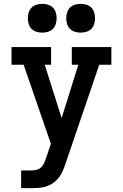

<svg xmlns="http://www.w3.org/2000/svg" viewBox="-20 -980 640 1000"><path d="M90 0V-92H142Q156 -92 170 -95.5Q184 -99 194.5 -109Q205 -119 210.5 -132.5Q216 -146 221 -160L245 -231L103 -643H40V-735H246V-643H213L301 -365L388 -643H354V-735H560V-643H497L322 -130Q316 -111 308 -92Q300 -73 287.5 -56.5Q275 -40 258.5 -28Q242 -16 222.5 -9.5Q203 -3 182.5 -1.5Q162 0 142 0ZM400 -810Q385 -810 370 -814.5Q355 -819 344.5 -829.5Q334 -840 329.5 -855Q325 -870 325 -885Q325 -900 329.5 -915Q334 -930 344.5 -940.5Q355 -951 370 -955.5Q385 -960 400 -960Q415 -960 430 -955.5Q445 -951 455.5 -940.5Q466 -930 470.5 -915Q475 -900 475 -885Q475 -870 470.5 -855Q466 -840 455.5 -829.5Q445 -819 430 -814.5Q415 -810 400 -810ZM200 -810Q185 -810 170 -814.5Q155 -819 144.5 -829.5Q134 -840 129.5 -855Q125 -870 125 -885Q125 -900 129.5 -915Q134 -930 144.5 -940.5Q155 -951 170 -955.5Q185 -960 200 -960Q215 -960 230 -955.5Q245 -951 255.5 -940.5Q266 -930 270.5 -915Q275 -900 275 -885Q275 -870 270.5 -855Q266 -840 255.5 -829.5Q245 -819 230 -814.5Q215 -810 200 -810Z"/></svg>

Font: Iosevka Slab Semibold Extended
Style: Regular
Weight: 600
Width: 7
Monospace: yes
Designer: Belleve Invis
Foundry: Belleve Invis
Version: Version 11.1.0; ttfautohint (v1.8.3)